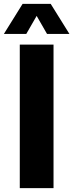

<svg xmlns="http://www.w3.org/2000/svg" viewBox="-53 -970 378 990"><path d="M49 0V-740H223V0ZM-33 -795 63.5 -950H208.5L305 -795H189.5L136 -888L82.5 -795Z"/></svg>

Font: Encode Sans Condensed Condensed ExtraBold
Style: Regular
Weight: 800
Width: 3
Designer: Multiple Designers
Foundry: Impallari Type
Version: Version 3.000; ttfautohint (v1.8.3) -l 8 -r 50 -G 200 -x 14 